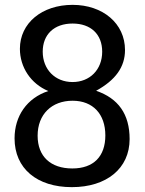

<svg xmlns="http://www.w3.org/2000/svg" viewBox="-20 -758 598 791"><path d="M135 -199C135 -287 193 -343 279 -343C363 -343 414 -288 414 -200C414 -114 366 -64 278 -64C189 -64 135 -113 135 -199ZM279 -420C207 -420 156 -472 156 -545C156 -616 203 -661 279 -661C354 -661 401 -617 401 -545C401 -471 350 -420 279 -420ZM514 -185C514 -288 467 -353 376 -384C456 -428 495 -482 495 -552C495 -661 404 -738 279 -738C153 -738 62 -663 62 -557C62 -481 107 -413 179 -383C91 -354 40 -280 40 -188C40 -64 132 13 276 13C419 13 514 -64 514 -185Z"/></svg>

Font: Perun
Style: Regular
Weight: 400
Foundry: Copyright (c) Stefan Peev, Context Ltd, 2016
Version: Version 1.089